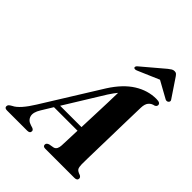

<svg xmlns="http://www.w3.org/2000/svg" viewBox="-293 -1057 1199 1199"><g transform="rotate(45 307.0 -457.0)"><path d="M125 -148.5Q99 -107 107.2 -78.5Q115.5 -50 148.5 -40.5L166 -35Q179.5 -29 179.5 -19Q179.5 0 155.5 0H-22.5Q-44.5 0 -44.5 -16Q-44.5 -24 -39.2 -29.8Q-34 -35.5 -19.5 -43.5Q2.5 -53.5 28.8 -83.2Q55 -113 82 -157L317.5 -536Q375 -626 443 -668.5Q511 -711 585.5 -711Q605.5 -711 613.5 -705.8Q621.5 -700.5 621.5 -691.5Q621.5 -680 608 -673.5Q584 -669 570.5 -652.5Q557 -636 556 -604Q555.5 -587.5 554.5 -547.8Q553.5 -508 552.2 -455Q551 -402 549.8 -345Q548.5 -288 547.2 -236Q546 -184 545.2 -146Q544.5 -108 544.5 -93.5Q545 -68 551.2 -56.5Q557.5 -45 584.5 -36Q597 -29 597 -18.5Q597 0 572 0H314.5Q294.5 0 294.5 -16.5Q294.5 -30 313 -36.5L346.5 -42.5Q360 -46 366.2 -58.2Q372.5 -70.5 373 -88Q373.5 -105 375 -140.5Q376.5 -176 378 -222H170ZM350.5 -514 191 -255.5H379.5Q381.5 -311 383.8 -370.2Q386 -429.5 387.8 -481.8Q389.5 -534 390 -568.5Q383 -560.5 373.2 -547.2Q363.5 -534 350.5 -514ZM378.5 -752Q359 -743 351.5 -750.5Q348.5 -753.5 350 -759.5Q351.5 -765.5 360 -772.5L503.5 -894Q515.5 -903.5 524.2 -908.8Q533 -914 544 -914Q555 -914 560.8 -908.8Q566.5 -903.5 573 -894L654.5 -772.5Q659.5 -765.5 657.2 -759.5Q655 -753.5 650.5 -750.5Q639 -742.5 624.5 -752L517 -811.5Z"/></g></svg>

Font: Fraunces 72pt
Style: Bold Italic
Weight: 700
Italic angle: -16°
Version: Version 1.000;[b76b70a41]